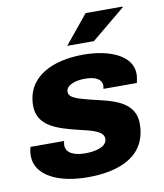

<svg xmlns="http://www.w3.org/2000/svg" viewBox="-83 -792 744 872"><g transform="rotate(-10 289.5 -356.0)"><path d="M263 -592H386L542 -721L541 -724H371ZM252 12C400 12 526 -38 526 -187C526 -296 410 -312 325 -333C273 -347 228 -356 228 -386C228 -416 270 -431 316 -431C364 -431 393 -416 393 -385C393 -382 392 -377 391 -371H545C546 -377 551 -396 551 -412C551 -498 446 -540 328 -540C181 -540 63 -482 63 -350C63 -255 158 -230 241 -209C304 -194 360 -183 360 -147C360 -108 303 -97 259 -97C211 -97 171 -112 171 -150C171 -154 172 -162 174 -169H19C16 -160 13 -143 13 -129C13 -36 119 12 252 12Z"/></g></svg>

Font: Archivo ExtraBold
Style: Italic
Weight: 800
Italic angle: -10°
Designer: Hector Gatti
Foundry: Omnibus-Type
Version: Version 2.001